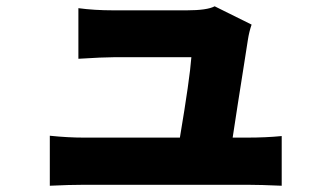

<svg xmlns="http://www.w3.org/2000/svg" viewBox="-20 -554 1040 604"><path d="M711.9 -121.1H756.8Q817.4 -121.1 866.2 -126V30.3Q798.8 27.3 758.8 27.3H244.1Q199.2 27.3 136.7 30.3V-127Q193.4 -121.1 244.1 -121.1H545.9Q577.1 -306.6 582 -374H337.9Q304.7 -374 226.6 -369.1V-528.3Q276.4 -521.5 336.9 -521.5H567.4Q631.8 -521.5 655.3 -534.2L771.5 -476.6Q763.7 -454.1 759.8 -428.7Q755.9 -404.3 747.6 -350.6Q739.3 -296.9 728 -226.1Q716.8 -155.3 711.9 -121.1Z"/></svg>

Font: Gen Shin Gothic Heavy
Style: Bold
Weight: 900
Designer: [Source Han Sans]
Ryoko NISHIZUKA  (kana & ideographs); Paul D. Hunt (Latin, Greek & Cyrillic); Wenlong ZHANG  (bopomofo
Version: Version 1.002.20150607